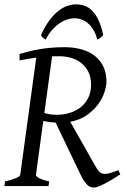

<svg xmlns="http://www.w3.org/2000/svg" viewBox="-20 -844 566 871"><path d="M525.9 -53.2Q506.8 -40.5 488.3 -29.5Q469.7 -18.6 454.1 -10.5Q438.5 -2.4 426 2.2Q413.6 6.8 407.2 6.8Q398.9 6.8 391.4 4.4Q383.8 2 376.2 -5.1Q368.7 -12.2 360.4 -24.7Q352.1 -37.1 342.8 -57.1L232.4 -287.6Q218.3 -288.6 203.4 -290.5Q188.5 -292.5 176.3 -295.4L143.1 -50.8Q141.6 -44.9 157 -36.4Q172.4 -27.8 203.1 -21L200.2 0H0L2.9 -21Q33.7 -27.8 52.2 -35.9Q70.8 -43.9 71.8 -50.8L144.5 -582.5Q125.5 -580.1 106.7 -576.9Q87.9 -573.7 68.8 -569.8V-599.1Q90.8 -605.5 113 -611.1Q135.3 -616.7 159.7 -620.8Q184.1 -625 211.9 -627.4Q239.7 -629.9 272.9 -629.9Q315.9 -629.9 350.8 -619.9Q385.7 -609.9 410.6 -590.1Q435.5 -570.3 449.2 -541.3Q462.9 -512.2 462.9 -474.1Q462.9 -455.1 454.3 -427.5Q445.8 -399.9 426.5 -372.8Q407.2 -345.7 376 -323Q344.7 -300.3 298.8 -291.5L413.1 -89.8Q421.9 -74.2 429.9 -65.9Q438 -57.6 449 -55.7Q460 -53.7 476.1 -58.1Q492.2 -62.5 517.1 -71.8ZM251 -588.9H233.4Q224.6 -588.9 216.3 -588.4L181.2 -331.1Q195.3 -327.1 209.2 -325.2Q223.1 -323.2 236.8 -323.2Q267.6 -323.2 295.9 -331.8Q324.2 -340.3 345.7 -357.2Q367.2 -374 380.1 -399.7Q393.1 -425.3 393.1 -460Q393.1 -496.1 379.6 -520.8Q366.2 -545.4 345.5 -560.5Q324.7 -575.7 299.6 -582.3Q274.4 -588.9 251 -588.9ZM166 -685.1Q184.1 -724.6 203.9 -751.2Q223.6 -777.8 244.1 -793.9Q264.6 -810.1 285.2 -817.1Q305.7 -824.2 325.2 -824.2Q346.7 -824.2 365.5 -817.1Q384.3 -810.1 399.9 -793.7Q415.5 -777.3 427.7 -750.7Q439.9 -724.1 448.2 -685.1Q441.4 -676.8 435.1 -672.4Q428.7 -668 421.4 -664.1Q414.6 -690.9 403.1 -709.5Q391.6 -728 377.7 -739.5Q363.8 -751 348.4 -756.1Q333 -761.2 319.3 -761.2Q303.7 -761.2 286.4 -756.1Q269 -751 251.7 -739.5Q234.4 -728 217.5 -709.5Q200.7 -690.9 187 -664.1Q180.2 -668 175.5 -671.9Q170.9 -675.8 166 -685.1Z"/></svg>

Font: Gentium Plus Viet
Style: Italic
Weight: 400
Italic angle: -8°
Designer: J. Victor Gaultney, Annie Olsen, Iska Routamaa, Becca Hirsbrunner
Foundry: SIL International
Version: Version 5.000